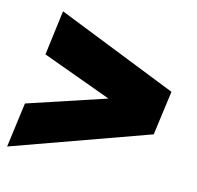

<svg xmlns="http://www.w3.org/2000/svg" viewBox="-88 -768 777 757"><g transform="rotate(15 300.0 -390.0)"><path d="M550 -300 4 -104 28 -286 341 -390 56 -494 79 -676 574 -480Z"/></g></svg>

Font: Tanohe Sans Black
Style: Italic
Weight: 900
Designer: Village Type and Design LLC & Cristiano Sobral
Foundry: Cooper Hewitt Smithsonian Design Museum
Version: Version 1.00;January 12, 2020;FontCreator 12.0.0.2547 64-bit